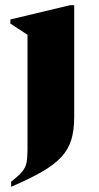

<svg xmlns="http://www.w3.org/2000/svg" viewBox="-20 -490 381 740"><path d="M266 -39Q266 11 255 48Q244 85 217 114.5Q190 144 142.5 171.5Q95 199 23 230V210Q52 188 65.5 171.5Q79 155 82.5 135.5Q86 116 86 86V-356L20 -399V-415L250 -470H266Z"/></svg>

Font: Spectral SC ExtraBold
Style: Regular
Weight: 800
Designer: Jean-Baptiste Levee
Foundry: Production Type
Version: Version 2.001